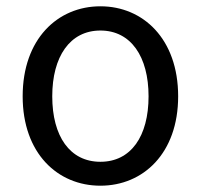

<svg xmlns="http://www.w3.org/2000/svg" viewBox="-20 -577 637 610"><path d="M299 13C435 13 546 -90 546 -271C546 -453 435 -557 299 -557C163 -557 52 -453 52 -271C52 -90 163 13 299 13ZM299 -63C202 -63 146 -144 146 -271C146 -397 202 -480 299 -480C396 -480 452 -397 452 -271C452 -144 396 -63 299 -63Z"/></svg>

Font: Noto Sans CJK SC
Style: Regular
Weight: 400
Designer: Ryoko NISHIZUKA 西塚涼子 (kana, bopomofo & ideographs); Paul D. Hunt (Latin, Greek & Cyrillic); Sandoll Communications 산돌커뮤니
Foundry: Adobe
Version: Version 2.004;hotconv 1.0.118;makeotfexe 2.5.65603